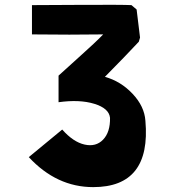

<svg xmlns="http://www.w3.org/2000/svg" viewBox="-20 -739 726 787"><path d="M410 -424Q475 -406 523.5 -354.5Q572 -303 576 -244Q600 28 362 28Q212 28 98 -95L235 -208Q280 -157 326.5 -146.5Q373 -136 402.5 -166.5Q432 -197 431 -256Q427 -295 366.5 -313.5Q306 -332 220 -320V-429Q249 -456 309.5 -510Q370 -564 403 -598Q271 -596 111 -598V-718Q117 -718 300.5 -719Q484 -720 519 -718L540 -700Q542 -688 554 -585L549 -568Q496 -511 410 -424Z"/></svg>

Font: OpenDyslexic
Style: Bold
Weight: 800
Designer: Abbie Gonzalez
Version: Version 0.920;hotconv 1.0.109;makeotfexe 2.5.65596